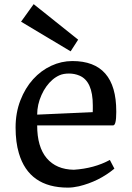

<svg xmlns="http://www.w3.org/2000/svg" viewBox="-20 -879 623 908"><path d="M329.1 -76.2Q425.8 -82.5 499.5 -122.6L521 -81.5Q447.3 -20.5 353 2Q324.7 8.3 301.3 8.3Q117.2 8.3 69.3 -154.3Q53.7 -206.5 53.7 -276.1Q53.7 -345.7 76.4 -404.3Q99.1 -462.9 136.5 -504.2Q173.8 -545.4 222.2 -567.9Q270.5 -590.3 322.3 -590.3Q529.8 -590.3 529.8 -353V-348.1Q529.8 -286.1 515.1 -286.1H155.8Q155.8 -184.1 200.9 -130.9Q246.1 -77.6 329.1 -76.2ZM418.5 -348.6Q418.9 -358.9 418.9 -364.3V-380.4Q418.9 -495.1 355.5 -521.5Q332.5 -531.2 306.4 -531.2Q280.3 -531.2 262.2 -523.4Q244.1 -515.6 228.3 -502Q212.4 -488.3 199.2 -470Q186 -451.7 176.3 -429.7Q155.8 -384.3 155.8 -336.9ZM79.6 -776.4 139.2 -859.4 349.6 -691.4 314 -636.2Z"/></svg>

Font: HeadlandOne
Style: Regular
Weight: 400
Designer: Gary Lonergan
Foundry: Sorkin Type Co.
Version: Version 1.002